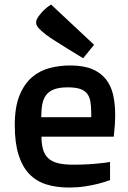

<svg xmlns="http://www.w3.org/2000/svg" viewBox="-20 -822 570 857"><path d="M45.9 -263.2Q45.9 -343.8 66.9 -395.5Q87.9 -447.3 122.6 -477.1Q157.2 -506.8 201.7 -518.3Q246.1 -529.8 293 -529.8Q352.1 -529.8 390.9 -513.7Q429.7 -497.6 452.6 -468.5Q475.6 -439.5 484.9 -398.9Q494.1 -358.4 494.1 -309.6Q494.1 -286.6 492.4 -262.2Q490.7 -237.8 487.8 -211.9H165Q165.5 -177.2 172.6 -153.6Q179.7 -129.9 196 -115Q212.4 -100.1 239.5 -93.5Q266.6 -86.9 307.1 -86.9Q341.3 -86.9 371.1 -88.6Q400.9 -90.3 423.3 -92.8Q449.7 -95.2 471.2 -99.1V-18.1Q446.3 -8.8 417 -1.5Q392.1 4.9 358.9 10Q325.7 15.1 288.1 15.1Q230.5 15.1 185.5 0.7Q140.6 -13.7 109.6 -46.6Q78.6 -79.6 62.3 -132.8Q45.9 -186 45.9 -263.2ZM387.2 -298.8V-317.4Q387.2 -346.7 383.5 -368.4Q379.9 -390.1 368.7 -404.3Q357.4 -418.5 336.9 -425.3Q316.4 -432.1 282.2 -432.1Q245.6 -432.1 222.4 -423.6Q199.2 -415 186.3 -398.2Q173.3 -381.3 168.7 -356.4Q164.1 -331.5 164.1 -298.8ZM351.1 -562Q314 -584.5 281.7 -604.5Q268.1 -613.3 253.9 -622.1Q239.7 -630.9 226.8 -638.9Q213.9 -647 203.6 -654.1Q193.4 -661.1 187 -666Q163.1 -684.1 152.1 -696.8Q141.1 -709.5 141.1 -721.7Q141.1 -730 145.8 -738.8Q150.4 -747.6 159.7 -758.8Q168 -769.5 176.8 -777.6Q185.5 -785.6 192.4 -791Q200.7 -797.4 208 -801.8L399.9 -622.1L351.1 -562Z"/></svg>

Font: Doppio One
Style: Regular
Weight: 400
Designer: Szymon Celej
Foundry: Szymon Celej
Version: Version 1.002